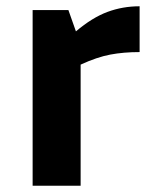

<svg xmlns="http://www.w3.org/2000/svg" viewBox="-20 -592 494 612"><path d="M425 -426Q374 -426 331.5 -418Q289 -410 237 -386V0H84V-560H198L222 -492Q274 -536 322.5 -554Q371 -572 425 -572Z"/></svg>

Font: Martel Sans ExtraBold
Style: Regular
Weight: 800
Designer: Dan Reynolds and Mathieu Réguer
Foundry: Dan Reynolds and Mathieu Réguer
Version: Version 1.002; ttfautohint (v1.1) -l 5 -r 5 -G 72 -x 0 -D la